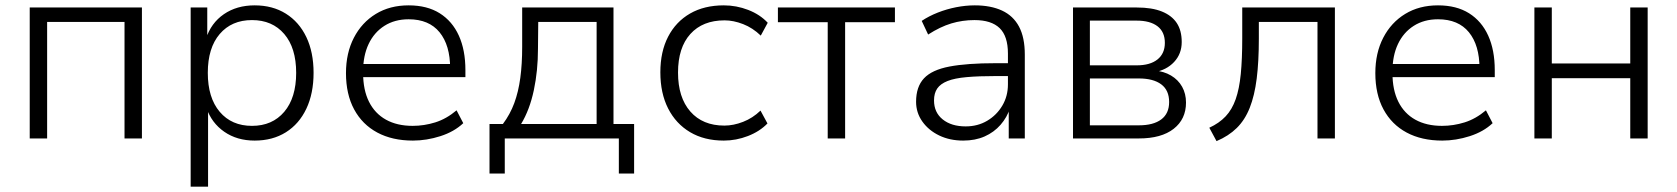

<svg xmlns="http://www.w3.org/2000/svg" viewBox="-20 -517 6264 717"><path d="M91 0V-489H510V0H445V-435H156V0Z M692 180V-489H754V-372H749Q768 -431 816 -464Q864 -497 931 -497Q998 -497 1047.5 -466Q1097 -435 1124 -378.5Q1151 -322 1151 -245Q1151 -168 1124 -111Q1097 -54 1047.5 -23Q998 8 931 8Q865 8 817.5 -25Q770 -58 751 -114H757V180ZM921 -47Q997 -47 1041.5 -99.5Q1086 -152 1086 -245Q1086 -338 1041.5 -390Q997 -442 921 -442Q845 -442 800.5 -390Q756 -338 756 -245Q756 -152 800.5 -99.5Q845 -47 921 -47Z M1522 8Q1445 8 1389 -22Q1333 -52 1302.5 -108.5Q1272 -165 1272 -244Q1272 -319 1301.5 -376Q1331 -433 1383.5 -465Q1436 -497 1506 -497Q1575 -497 1622 -467.5Q1669 -438 1693.5 -384Q1718 -330 1718 -255V-229H1319V-278H1680L1661 -262Q1661 -348 1621.5 -396.5Q1582 -445 1506 -445Q1454 -445 1415.5 -420.5Q1377 -396 1356.5 -352.5Q1336 -309 1336 -251V-244Q1336 -181 1358 -137Q1380 -93 1421.5 -70Q1463 -47 1521 -47Q1564 -47 1605.5 -60Q1647 -73 1685 -105L1710 -57Q1676 -25 1624.5 -8.5Q1573 8 1522 8Z M1808 131V-54H1858Q1885 -90 1900.5 -132Q1916 -174 1923 -226Q1930 -278 1930 -342V-489H2271V-54H2348V131H2291V0H1865V131ZM1926 -54H2208V-435H1990L1989 -335Q1989 -253 1973.5 -180Q1958 -107 1926 -54Z M2683 8Q2610 8 2557 -23.5Q2504 -55 2475 -112Q2446 -169 2446 -247Q2446 -324 2475 -380Q2504 -436 2557 -466.5Q2610 -497 2683 -497Q2730 -497 2774 -480Q2818 -463 2847 -432L2821 -384Q2791 -413 2755 -427Q2719 -441 2686 -441Q2604 -441 2558 -390Q2512 -339 2512 -246Q2512 -153 2558 -100.5Q2604 -48 2685 -48Q2719 -48 2755 -62Q2791 -76 2820 -104L2846 -56Q2817 -26 2773 -9Q2729 8 2683 8Z M3071 0V-434H2885V-489H3322V-434H3136V0Z M3577 8Q3527 8 3487.5 -11Q3448 -30 3424.5 -63Q3401 -96 3401 -137Q3401 -193 3430.5 -224.5Q3460 -256 3525.5 -268.5Q3591 -281 3698 -281H3756V-233H3701Q3635 -233 3590 -229Q3545 -225 3518.5 -214.5Q3492 -204 3480 -186.5Q3468 -169 3468 -142Q3468 -97 3500.5 -71Q3533 -45 3586 -45Q3631 -45 3666.5 -66Q3702 -87 3723 -122.5Q3744 -158 3744 -202V-317Q3744 -382 3713 -412Q3682 -442 3619 -442Q3574 -442 3532.5 -429.5Q3491 -417 3446 -388L3422 -439Q3449 -457 3482 -470Q3515 -483 3550.5 -490Q3586 -497 3620 -497Q3680 -497 3722 -477.5Q3764 -458 3785.5 -417.5Q3807 -377 3807 -313V0H3747V-114H3752Q3741 -79 3716.5 -51Q3692 -23 3657 -7.5Q3622 8 3577 8Z M3987 0V-489H4225Q4282 -489 4319 -474Q4356 -459 4374.5 -431Q4393 -403 4393 -360Q4393 -316 4364.5 -285.5Q4336 -255 4289 -247V-254Q4326 -251 4353 -235Q4380 -219 4394.5 -193Q4409 -167 4409 -134Q4409 -72 4363 -36Q4317 0 4233 0ZM4050 -49H4233Q4287 -49 4316.5 -71Q4346 -93 4346 -136Q4346 -180 4316.5 -202Q4287 -224 4233 -224H4050ZM4050 -273H4225Q4275 -273 4302.5 -295Q4330 -317 4330 -357Q4330 -398 4302.5 -419Q4275 -440 4225 -440H4050Z M4523 10 4496 -40Q4533 -57 4557 -82.5Q4581 -108 4594.5 -146.5Q4608 -185 4613.5 -240.5Q4619 -296 4619 -374V-489H4965V0H4900V-435H4681V-373Q4681 -287 4673 -223.5Q4665 -160 4647 -114.5Q4629 -69 4598.5 -39Q4568 -9 4523 10Z M5366 8Q5289 8 5233 -22Q5177 -52 5146.5 -108.5Q5116 -165 5116 -244Q5116 -319 5145.5 -376Q5175 -433 5227.5 -465Q5280 -497 5350 -497Q5419 -497 5466 -467.5Q5513 -438 5537.5 -384Q5562 -330 5562 -255V-229H5163V-278H5524L5505 -262Q5505 -348 5465.5 -396.5Q5426 -445 5350 -445Q5298 -445 5259.5 -420.5Q5221 -396 5200.5 -352.5Q5180 -309 5180 -251V-244Q5180 -181 5202 -137Q5224 -93 5265.5 -70Q5307 -47 5365 -47Q5408 -47 5449.5 -60Q5491 -73 5529 -105L5554 -57Q5520 -25 5468.5 -8.5Q5417 8 5366 8Z M5710 0V-489H5775V-280H6068V-489H6133V0H6068V-225H5775V0Z"/></svg>

Font: Nunito Sans 10pt Light
Style: Regular
Weight: 300
Designer: Vernon Adams
Foundry: Vernon Adams
Version: Version 3.101;gftools[0.9.27]